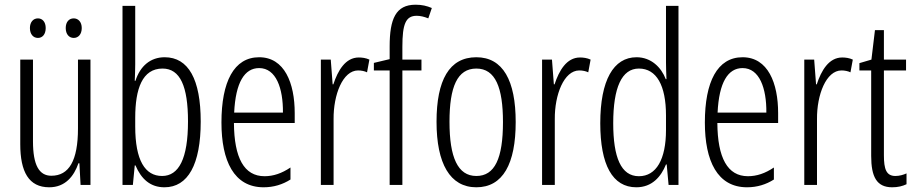

<svg xmlns="http://www.w3.org/2000/svg" viewBox="-20 -785 3883 815"><path d="M107 -666C107 -640 121 -624 141 -624C160 -624 174 -639 174 -666C174 -692 160 -707 141 -707C121 -707 107 -691 107 -666ZM259 -666C259 -640 273 -624 293 -624C312 -624 327 -639 327 -666C327 -692 312 -707 293 -707C273 -707 259 -692 259 -666ZM364 -532H311V-240C311 -103 273 -39 198 -39C146 -39 120 -84 120 -185V-532H66V-173C66 -56 102 10 189 10C257 10 294 -37 313 -92H317L322 0H364Z M554 -512V-760H500V0H544L552 -83H555C580 -24 619 10 678 10C778 10 832 -87 832 -269C832 -448 780 -542 679 -542C619 -542 575 -505 555 -442H552C553 -466 554 -491 554 -512ZM670 -494C745 -494 778 -418 778 -270C778 -111 739 -38 668 -38C596 -38 554 -104 554 -248V-285C554 -408 584 -494 670 -494Z M1080 -542C973 -542 920 -438 920 -265C920 -102 973 10 1099 10C1142 10 1180 -2 1213 -23V-74C1176 -49 1140 -37 1103 -37C1016 -37 974 -115 973 -263H1231V-305C1231 -432 1188 -542 1080 -542ZM1080 -496C1152 -496 1182 -410 1181 -307H974C980 -435 1018 -496 1080 -496Z M1503 -541C1446 -541 1414 -485 1395 -427H1392L1384 -532H1342V0H1396V-279C1395 -383 1435 -486 1500 -486C1514 -486 1528 -483 1538 -478L1548 -532C1533 -539 1517 -541 1503 -541Z M1769 -486V-532H1688V-586C1688 -683 1702 -718 1749 -718C1764 -718 1781 -714 1798 -707L1813 -751C1792 -760 1771 -765 1744 -765C1660 -765 1634 -705 1634 -588V-534L1567 -518V-486H1634V0H1688V-486Z M2169 -267C2169 -443 2115 -542 2002 -542C1887 -542 1833 -445 1833 -268C1833 -91 1890 10 2002 10C2115 10 2169 -90 2169 -267ZM1888 -268C1888 -416 1921 -494 2002 -494C2083 -494 2115 -413 2115 -267C2115 -112 2080 -38 2002 -38C1923 -38 1888 -117 1888 -268Z M2442 -541C2385 -541 2353 -485 2334 -427H2331L2323 -532H2281V0H2335V-279C2334 -383 2374 -486 2439 -486C2453 -486 2467 -483 2477 -478L2487 -532C2472 -539 2456 -541 2442 -541Z M2681 10C2748 10 2786 -35 2807 -87H2810L2818 0H2860V-760H2807V-520C2807 -498 2808 -476 2809 -449H2806C2787 -499 2744 -542 2682 -542C2584 -542 2528 -444 2528 -262C2528 -85 2580 10 2681 10ZM2692 -37C2616 -37 2583 -117 2583 -262C2583 -413 2619 -494 2692 -494C2767 -494 2807 -422 2807 -295V-233C2807 -109 2766 -37 2692 -37Z M3132 -542C3025 -542 2972 -438 2972 -265C2972 -102 3025 10 3151 10C3194 10 3232 -2 3265 -23V-74C3228 -49 3192 -37 3155 -37C3068 -37 3026 -115 3025 -263H3283V-305C3283 -432 3240 -542 3132 -542ZM3132 -496C3204 -496 3234 -410 3233 -307H3026C3032 -435 3070 -496 3132 -496Z M3555 -541C3498 -541 3466 -485 3447 -427H3444L3436 -532H3394V0H3448V-279C3447 -383 3487 -486 3552 -486C3566 -486 3580 -483 3590 -478L3600 -532C3585 -539 3569 -541 3555 -541Z M3781 -38C3742 -38 3732 -67 3732 -126V-486H3826V-532H3732V-657H3694L3679 -532L3628 -517V-486H3678V-123C3678 -35 3701 10 3767 10C3792 10 3811 5 3828 -3V-49C3815 -43 3798 -38 3781 -38Z"/></svg>

Font: Noto Sans Gurmukhi UI ExtraCondensed Light
Style: Regular
Weight: 300
Width: 2
Designer: Jelle Bosma - Monotype Design Team
Foundry: Monotype Imaging Inc.
Version: Version 2.004